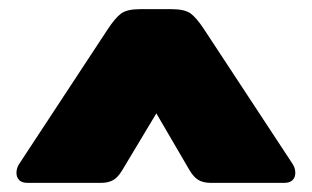

<svg xmlns="http://www.w3.org/2000/svg" viewBox="-20 -739 682 420"><path d="M16 -361Q16 -372 23 -382L215 -674Q232 -700 245 -709.5Q258 -719 287 -719H355Q384 -719 397 -709.5Q410 -700 427 -674L619 -382Q626 -372 626 -361Q626 -351 620 -345Q614 -339 602 -339H441Q425 -339 414.5 -345Q404 -351 395 -366L322 -491L247 -366Q238 -351 227.5 -345Q217 -339 201 -339H40Q28 -339 22 -345Q16 -351 16 -361Z"/></svg>

Font: Mitr
Style: Bold
Weight: 700
Designer: Thanarat Vachiruckul
Foundry: Cadson Demak
Version: Version 1.002